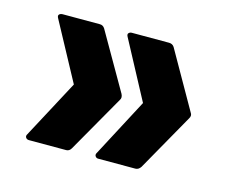

<svg xmlns="http://www.w3.org/2000/svg" viewBox="-62 -525 632 523"><g transform="rotate(15 254.0 -263.5)"><path d="M251 -86Q246 -86 243 -90.5Q240 -95 244 -101L330 -264L243 -427Q239 -434 242.5 -437.5Q246 -441 251 -441H356Q366 -441 371 -433L462 -273Q468 -265 462 -256L371 -95Q365 -86 356 -86ZM56 -86Q50 -86 47 -90.5Q44 -95 48 -101L135 -264L47 -427Q43 -434 46.5 -437.5Q50 -441 56 -441H161Q170 -441 175 -433L267 -273Q272 -263 267 -256L175 -95Q170 -86 161 -86Z"/></g></svg>

Font: Sofia Sans Semi Condensed ExtraBold
Style: Regular
Weight: 800
Designer: Botio Nikoltchev, Ani Petrova
Foundry: lettersoup
Version: Version 4.100